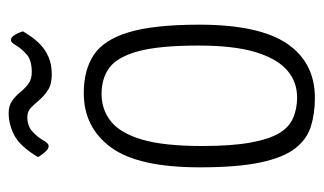

<svg xmlns="http://www.w3.org/2000/svg" viewBox="-168 -550 729 432"><g transform="rotate(-90 196.0 -334.5)"><path d="M191 10Q156 10 127 1Q98 -8 77.5 -34.5Q57 -61 46 -112.5Q35 -164 35 -249Q35 -388 80 -449Q125 -510 202 -510Q254 -510 288 -487.5Q322 -465 339 -408.5Q356 -352 356 -250Q356 -116 313.5 -53Q271 10 191 10ZM192 -30Q228 -30 254 -53Q280 -76 294.5 -124.5Q309 -173 309 -252Q309 -341 296 -388Q283 -435 259 -452.5Q235 -470 200 -470Q165 -470 138.5 -449Q112 -428 97.5 -379Q83 -330 83 -244Q83 -178 90.5 -136Q98 -94 111.5 -71Q125 -48 146 -39Q167 -30 192 -30ZM244 -582Q222 -582 209 -590.5Q196 -599 187 -609.5Q178 -620 169.5 -628.5Q161 -637 148 -637Q128 -637 115.5 -625.5Q103 -614 96 -601.5Q89 -589 83 -589Q77 -589 71 -595.5Q65 -602 61.5 -607.5Q58 -613 58 -613Q82 -653 106.5 -666Q131 -679 157 -679Q174 -679 185 -671Q196 -663 204 -653Q212 -643 222.5 -635Q233 -627 249 -627Q276 -627 289 -638.5Q302 -650 309 -662Q316 -674 321 -674Q327 -674 331.5 -667.5Q336 -661 338.5 -654Q341 -647 341 -647Q337 -640 329.5 -629Q322 -618 310.5 -607Q299 -596 282.5 -589Q266 -582 244 -582Z"/></g></svg>

Font: Yanone Kaffeesatz Light
Style: Regular
Weight: 300
Designer: Yanone (Cyrillic: Daniel Pouzeot, Huerta Tipografica, and Cyreal)
Foundry: Yanone
Version: Version 2.003